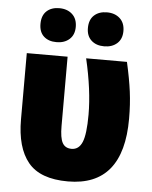

<svg xmlns="http://www.w3.org/2000/svg" viewBox="-54 -813 688 867"><g transform="rotate(5 289.5 -380.0)"><path d="M51 -253V-553H236V-239Q236 -185 248.5 -162.5Q261 -140 290 -140Q323 -140 338 -176Q353 -212 353 -300Q353 -412 320 -553H505Q522 -478 529.5 -420.5Q537 -363 537 -298Q537 8 286 8Q160 8 105.5 -58.5Q51 -125 51 -253ZM180 -768Q216 -768 238.5 -747.5Q261 -727 261 -690Q261 -654 238.5 -634Q216 -614 180 -614Q144 -614 122.5 -633.5Q101 -653 101 -690Q101 -728 122.5 -748Q144 -768 180 -768ZM396 -768Q432 -768 454.5 -747.5Q477 -727 477 -690Q477 -654 454.5 -634Q432 -614 396 -614Q360 -614 338 -634Q316 -654 316 -690Q316 -728 338 -748Q360 -768 396 -768Z"/></g></svg>

Font: Noto Sans Display Black Narrow
Style: Regular
Weight: 900
Width: 4
Designer: Monotype Design team
Foundry: Monotype Imaging Inc.
Version: Version 1.000